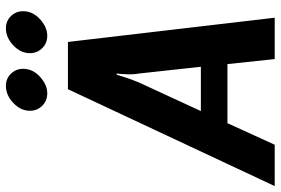

<svg xmlns="http://www.w3.org/2000/svg" viewBox="-180 -780 950 650"><g transform="rotate(-90 295.0 -455.0)"><path d="M-10 0 318 -700H478L560 0H420L403 -160H203L130 0ZM394 -250 371 -460Q367 -481 369 -509Q369 -517 371 -535H367L359 -509Q352 -487 341 -460L244 -250ZM245 -829Q245 -860 271.5 -885Q298 -910 329 -910Q354 -910 370.5 -893Q387 -876 387 -852Q387 -844 386 -840Q382 -813 356.5 -791.5Q331 -770 304 -770Q279 -770 262 -787Q245 -804 245 -829ZM440 -829Q440 -860 466.5 -885Q493 -910 524 -910Q549 -910 565.5 -893Q582 -876 582 -852Q582 -844 581 -840Q577 -813 551.5 -791.5Q526 -770 499 -770Q474 -770 457 -787Q440 -804 440 -829Z"/></g></svg>

Font: Scada
Style: Bold Italic
Weight: 700
Italic angle: -10°
Version: Version 4.000